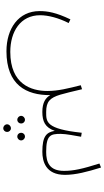

<svg xmlns="http://www.w3.org/2000/svg" viewBox="255 -658 653 1204"><g transform="rotate(90 582.0 -56.5)"><path d="M302 230C513 230 578 106 577 -45C593 -16 623 5 682 5C742 5 780 -12 801 -73C810 -21 834 5 932 5C991 5 1077 -15 1077 -137C1077 -203 1058 -277 1031 -363L1006 -353C1040 -245 1052 -190 1052 -131C1052 -39 998 -19 933 -19C828 -19 820 -46 820 -110C820 -144 832 -202 838 -238L813 -242C789 -17 745 -19 683 -19C618 -19 594 -42 574 -108C562 -151 558 -168 540 -244L515 -236C535 -157 551 -94 551 -26C551 74 509 206 306 206C178 206 76 142 76 19C76 -32 93 -97 125 -160L102 -171C59 -81 50 -28 50 22C50 155 160 230 302 230ZM837 114C823 114 813 125 813 138C813 151 823 162 837 162C850 162 861 151 861 138C861 125 850 114 837 114ZM732 114C718 114 707 125 707 138C707 151 718 162 732 162C745 162 755 151 755 138C755 125 745 114 732 114ZM785 202C771 202 760 213 760 226C760 239 771 250 785 250C798 250 808 239 808 226C808 213 798 202 785 202Z"/></g></svg>

Font: Noto Sans Arabic UI Th
Style: Regular
Weight: 100
Designer: Monotype Design Team, Nadine Chahine and Nizar Qandah
Foundry: Monotype Imaging Inc.
Version: Version 2.010